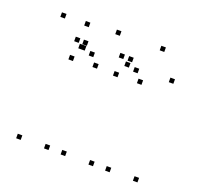

<svg xmlns="http://www.w3.org/2000/svg" viewBox="-104 -670 827 794"><g transform="rotate(20 310.0 -272.5)"><path d="M177.5 -427.5V-447.5H157.5V-427.5ZM168.3 -524.2V-544.2H148.3V-524.2ZM63.3 -524.2V-544.2H43.3V-524.2ZM63.3 10V-10H43.3V10ZM185.8 10V-10H165.8V10ZM185.8 -427.5V-447.5H165.8V-427.5ZM381.4 -423.9V-443.9H361.4V-423.9ZM301.2 -534.8V-554.8H281.2V-534.8ZM187.3 -449.2V-469.2H167.3V-449.2ZM151.5 -449.2V-469.2H131.5V-449.2ZM154.8 -370.4V-390.4H134.8V-370.4ZM228.2 -414.3V-434.3H208.2V-414.3ZM259 -374.8V-394.8H239V-374.8ZM259 10V-10H239V10ZM381.4 10V-10H361.4V10ZM577.1 -423.9V-443.9H557.1V-423.9ZM496.8 -534.8V-554.8H476.8V-534.8ZM386.3 -449.2V-469.2H366.3V-449.2ZM347.6 -449.2V-469.2H327.6V-449.2ZM350.9 -370.4V-390.4H330.9V-370.4ZM423.4 -414.3V-434.3H403.4V-414.3ZM454.7 -374.8V-394.8H434.7V-374.8ZM454.7 10V-10H434.7V10ZM577.1 10V-10H557.1V10Z"/></g></svg>

Font: Monaspace Neon Dots Var
Style: Regular
Weight: 400
Designer: Riley Cran and the Lettermatic Team
Version: Version 1.100 (Monaspace Neon Dots)